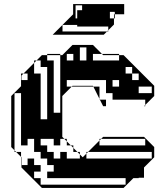

<svg xmlns="http://www.w3.org/2000/svg" viewBox="-20 -920 775 940"><path d="M403 -624V-688H371V-624ZM339 -624V-656H307V-624ZM435 -656V-624H563V-650H485L479 -656ZM211 -624H243V-650H211ZM627 -560V-592H595V-560ZM659 -528V-560H627V-528ZM563 -496V-528H531V-496ZM723 -464V-496H659V-464ZM179 -208H211V-176H243V-144H275V-176H307V-144H371V-164L359 -176H339V-196L327 -208H307V-228L295 -240H275V-208H243V-240H179ZM595 -16V-48H211V-80H243V-112H211V-144H179V-176H147V-240H115V-208H83V-464H51V-184L59 -176H83V-152L85 -150V-144H147V-112H179V-80H147V-48H179V-16ZM467 -496V-436L469 -432H499V-400H485L469 -432H467V-436L437 -496H331L335 -500H435L437 -496ZM275 -368V-650H285L335 -700H435L479 -656H563V-650H585L735 -500V-450L691 -406V-400H685L691 -406V-432H531V-464H499V-528H307V-496H331L285 -450V-250L295 -240H307V-228L327 -208H339V-196L359 -176H371V-164L385 -150L403 -168V-176H411L403 -168V-144H723V-176H411L467 -232V-240H475L467 -232V-208H691V-240H475L485 -250H685L735 -200V-150L685 -100V-50H659V-48H633L585 0H185L85 -100V-112H83V-152L59 -176H51V-184L35 -200V-450L83 -498V-560H95L85 -550V-528H115V-560H95L147 -612V-624H159L147 -612V-560H179V-336H211V-592H179V-624H159L185 -650H211V-656H275V-650H243V-368ZM115 -112V-144H85V-112ZM382 -894H350V-830H358V-870H382ZM238 -750 338 -850V-900H588V-850H542V-830H538V-850H542V-862H518V-830H538V-800L510 -772V-766H504L510 -772V-790H358V-798H286V-766H504L488 -750Z"/></svg>

Font: Rubik Broken Fax
Style: Regular
Weight: 400
Designer: Hubert and Fischer, NaN
Foundry: Hubert and Fischer, NaN
Version: Version 2.201